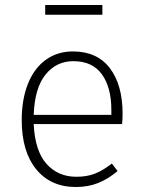

<svg xmlns="http://www.w3.org/2000/svg" viewBox="-20 -738 571 769"><path d="M469 -241H115Q120 -134 166 -82Q212 -30 286 -30Q328 -30 360 -42.5Q392 -55 428 -83L451 -53Q413 -21 373 -5Q333 11 284 11Q183 11 125 -60Q67 -131 67 -257Q67 -340 92 -402.5Q117 -465 163.5 -498.5Q210 -532 272 -532Q369 -532 420 -465Q471 -398 471 -282Q471 -261 469 -241ZM426 -297Q426 -388 388 -440.5Q350 -493 274 -493Q206 -493 162.5 -439.5Q119 -386 115 -278H426ZM161 -679V-718H390V-679Z"/></svg>

Font: FiraGO ExtraLight
Style: Regular
Weight: 200
Designer: bBox Type
Foundry: bBox Type GmbH
Version: Version 1.001